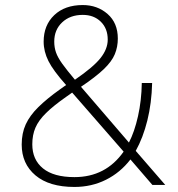

<svg xmlns="http://www.w3.org/2000/svg" viewBox="-20 -733 704 761"><path d="M275 8Q175 8 120.5 -38Q66 -84 66 -160Q66 -205 82 -240Q98 -275 132 -308.5Q166 -342 218 -379L242 -396Q191 -453 172 -491Q153 -529 153 -568Q153 -633 195 -673Q237 -713 308 -713Q366 -713 406.5 -677.5Q447 -642 447 -580Q447 -547 435 -518Q423 -489 391 -458.5Q359 -428 301 -389L491 -168Q513 -210 527 -272.5Q541 -335 542 -404H583Q581 -324 564 -255.5Q547 -187 518 -135L635 0H584L497 -101Q457 -49 400 -20.5Q343 8 275 8ZM308 -674Q258 -674 226.5 -644.5Q195 -615 195 -568Q195 -545 202 -525Q209 -505 227 -480Q245 -455 277 -417Q350 -467 378.5 -503Q407 -539 407 -576Q407 -620 379.5 -647Q352 -674 308 -674ZM275 -31Q399 -31 470 -132L266 -366L242 -349Q192 -314 162.5 -285Q133 -256 120.5 -227Q108 -198 108 -161Q108 -100 150.5 -65.5Q193 -31 275 -31Z"/></svg>

Font: Nunito Sans ExtraLight
Style: Regular
Weight: 200
Designer: Vernon Adams
Foundry: Vernon Adams
Version: Version 3.006; ttfautohint (v1.8.3)